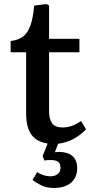

<svg xmlns="http://www.w3.org/2000/svg" viewBox="-20 -702 453 955"><path d="M248 233Q210 233 181.5 218Q153 203 142 193L165 154Q179 164 197 169.5Q215 175 231 175Q252 175 266.5 164Q281 153 281 132Q281 112 269 103Q257 94 233 94Q223 94 215.5 94.5Q208 95 201 97L192 74L217 12Q163 4 136.5 -32Q110 -68 110 -137V-442H33V-498Q71 -502 95 -520.5Q119 -539 132 -577Q145 -615 150 -674L210 -682L224 -675V-509H375V-442H224V-150Q224 -109 239.5 -88.5Q255 -68 291 -68Q315 -68 337.5 -76Q360 -84 383 -100L408 -59Q380 -29 344.5 -10.5Q309 8 269 13L253 55Q287 51 312.5 59Q338 67 351 86Q364 105 364 135Q364 164 351 186Q338 208 312 220.5Q286 233 248 233Z"/></svg>

Font: Literata 18pt Medium
Style: Regular
Weight: 500
Designer: Latin by Veronika Burian and Jose Scaglione. Greek by Irene Vlachou. Cyrillic by Vera Evstafieva.
Foundry: TypeTogether
Version: Version 3.103;gftools[0.9.29]